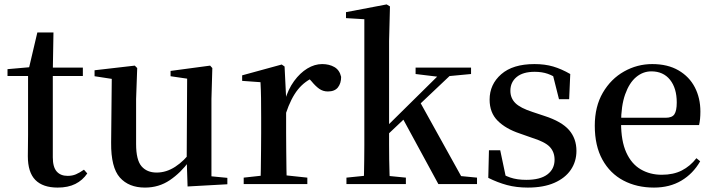

<svg xmlns="http://www.w3.org/2000/svg" viewBox="-20 -833 3231 869"><path d="M163 -489V-527H355V-489ZM241 16Q174 16 140 -18.5Q106 -53 106 -126Q106 -152 106.5 -173Q107 -194 107 -223V-489H14V-520L128 -530L109 -516L149 -686H222L219 -511V-500V-121Q219 -77 236.5 -57Q254 -37 286 -37Q307 -37 323.5 -44Q340 -51 360 -65L375 -48Q354 -17 321 -0.5Q288 16 241 16Z M636 16Q563 16 522.5 -29.5Q482 -75 483 -187L486 -492L512 -472L408 -488V-515L590 -536L601 -525L596 -385V-181Q596 -109 620.5 -80.5Q645 -52 689 -52Q733 -52 773.5 -78.5Q814 -105 846 -149L875 -103H836Q798 -51 748.5 -17.5Q699 16 636 16ZM829 11 825 -111V-113L827 -477L752 -488V-512L931 -536L941 -525L937 -385V-35L1009 -28V1Z M1083 0V-29L1192 -41H1259L1371 -29V0ZM1159 0Q1160 -25 1160.5 -66.5Q1161 -108 1161.5 -153Q1162 -198 1162 -232V-301Q1162 -352 1161.5 -388.5Q1161 -425 1159 -461L1076 -467V-492L1255 -541L1268 -532L1275 -390V-389V-232Q1275 -198 1275.5 -153Q1276 -108 1276.5 -66.5Q1277 -25 1278 0ZM1274 -320 1246 -377H1269Q1284 -429 1311 -466Q1338 -503 1371 -523Q1404 -543 1438 -543Q1470 -543 1493.5 -529.5Q1517 -516 1524 -485Q1524 -456 1509.5 -437.5Q1495 -419 1464 -419Q1442 -419 1425 -431Q1408 -443 1390 -465L1367 -490L1407 -486Q1360 -467 1328.5 -428Q1297 -389 1274 -320Z M1548 0V-29L1656 -40H1706L1817 -29V0ZM1626 0Q1627 -19 1627.5 -47.5Q1628 -76 1628.5 -109.5Q1629 -143 1629 -175Q1629 -207 1629 -232V-746L1546 -751V-778L1730 -813L1745 -804L1741 -647V-237Q1741 -210 1741 -177Q1741 -144 1741.5 -110Q1742 -76 1743 -47.5Q1744 -19 1745 0ZM1684 -176V-220H1689L1844 -373L2000 -527H2055ZM1964 0 1801 -300 1880 -373 2067 -36 2139 -29V0ZM1861 -498V-527H2112V-498L1996 -487L1976 -484Z M2369 16Q2317 16 2274.5 4.5Q2232 -7 2190 -28L2193 -153H2244L2272 -20L2229 -24V-60Q2259 -40 2289.5 -29.5Q2320 -19 2362 -19Q2425 -19 2457.5 -43.5Q2490 -68 2490 -110Q2490 -145 2468.5 -168Q2447 -191 2386 -210L2332 -229Q2269 -250 2232.5 -286.5Q2196 -323 2196 -382Q2196 -451 2248.5 -497Q2301 -543 2399 -543Q2446 -543 2483.5 -532Q2521 -521 2561 -498L2556 -384H2510L2478 -511L2515 -500V-469Q2485 -490 2459 -499Q2433 -508 2400 -508Q2347 -508 2318.5 -484.5Q2290 -461 2290 -422Q2290 -389 2312.5 -366.5Q2335 -344 2391 -326L2445 -308Q2522 -283 2555.5 -244.5Q2589 -206 2589 -150Q2589 -102 2563.5 -64.5Q2538 -27 2489 -5.5Q2440 16 2369 16Z M2940 16Q2862 16 2801.5 -16Q2741 -48 2706.5 -110.5Q2672 -173 2672 -264Q2672 -351 2708.5 -413.5Q2745 -476 2804.5 -509.5Q2864 -543 2932 -543Q3002 -543 3051 -514.5Q3100 -486 3125 -437.5Q3150 -389 3150 -328Q3150 -292 3144 -267H2722V-300H2993Q3022 -300 3032.5 -316Q3043 -332 3043 -369Q3043 -434 3012.5 -472Q2982 -510 2928 -510Q2890 -510 2859 -484Q2828 -458 2809.5 -406Q2791 -354 2791 -277Q2791 -195 2814.5 -143Q2838 -91 2880 -66.5Q2922 -42 2975 -42Q3028 -42 3066 -61.5Q3104 -81 3132 -117L3149 -103Q3117 -47 3064 -15.5Q3011 16 2940 16Z"/></svg>

Font: Noto Serif TC SemiBold
Style: Regular
Weight: 600
Version: Version 2.002-H1;hotconv 1.1.0;makeotfexe 2.6.0